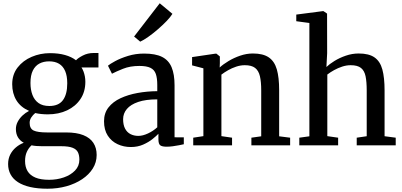

<svg xmlns="http://www.w3.org/2000/svg" viewBox="-20 -887 2456 1172"><path d="M270 265Q210 265 165 254.8Q120 244.5 90 225.2Q60 206 44.8 178Q29.5 150 29.5 114.5Q29.5 82.5 42.2 57Q55 31.5 76.8 13Q98.5 -5.5 125 -15.5Q101.5 -28.5 89.2 -49.5Q77 -70.5 77 -99.5Q77 -122.5 88 -143.5Q99 -164.5 117.2 -181.8Q135.5 -199 157.5 -210Q106 -232.5 80.2 -274.5Q54.5 -316.5 54.5 -373Q54.5 -432.5 87.5 -475Q120.5 -517.5 173.2 -540Q226 -562.5 285 -562.5Q337 -562.5 377 -551.2Q417 -540 444 -519Q455 -532 485 -547.8Q515 -563.5 551.5 -563.5H581V-475H477.5Q484.5 -464.5 489.8 -450.5Q495 -436.5 498 -420.8Q501 -405 501 -387.5Q501 -327 471.2 -282.5Q441.5 -238 389.8 -213.5Q338 -189 272 -189Q251.5 -189 232 -191Q212.5 -193 195 -197Q181 -185.5 171 -170.2Q161 -155 161 -137Q161 -102 185.5 -90.2Q210 -78.5 268.5 -78.5H384Q447.5 -78.5 488.8 -62Q530 -45.5 550 -14.8Q570 16 570 59Q570 104 546.5 141.5Q523 179 481.5 206.8Q440 234.5 385.8 249.8Q331.5 265 270 265ZM280 210.5Q327.5 210.5 369.5 196Q411.5 181.5 438 154Q464.5 126.5 464.5 87.5Q464.5 61 455.8 42.8Q447 24.5 423 15Q399 5.5 353.5 5.5H237Q218.5 5.5 202.2 4.2Q186 3 172.5 0Q154.5 16.5 143.8 40Q133 63.5 133 96Q133 132 148.2 157.5Q163.5 183 195.8 196.8Q228 210.5 280 210.5ZM281 -240Q338 -240 364.2 -275.8Q390.5 -311.5 390.5 -378.5Q390.5 -423.5 377.8 -453.2Q365 -483 340.5 -497.8Q316 -512.5 280 -512.5Q246 -512.5 220.5 -499Q195 -485.5 180.5 -456.5Q166 -427.5 166 -380.5Q166 -339.5 178 -307.8Q190 -276 215.2 -258Q240.5 -240 281 -240Z M778.5 10.5Q735 10.5 697.8 -6.8Q660.5 -24 637.8 -59Q615 -94 615 -147Q615 -196.5 642.2 -231.2Q669.5 -266 715.8 -287.5Q762 -309 820 -319.5Q878 -330 940 -330.5V-368Q940 -410.5 931 -436Q922 -461.5 898.2 -473Q874.5 -484.5 831 -484.5Q774 -484.5 731 -467.2Q688 -450 663.5 -437L639 -486Q650.5 -496 683 -513.8Q715.5 -531.5 761.8 -545.8Q808 -560 859.5 -560Q928.5 -560 969 -539.8Q1009.5 -519.5 1027.5 -476.5Q1045.5 -433.5 1045.5 -366V-49L1102 -48.5V-6.5Q1091 -4 1073 -0.5Q1055 3 1034.8 5.8Q1014.5 8.5 997 8.5Q970 8.5 958.5 0.2Q947 -8 947 -37V-70.5Q935 -57.5 911 -38.2Q887 -19 853.5 -4.2Q820 10.5 778.5 10.5ZM824.5 -57.5Q851.5 -57.5 883.5 -72.5Q915.5 -87.5 940 -110V-280.5Q870 -280.5 823.8 -264.8Q777.5 -249 754.5 -221.8Q731.5 -194.5 731.5 -159.5Q731.5 -124.5 743.5 -101.8Q755.5 -79 776.8 -68.2Q798 -57.5 824.5 -57.5ZM835.5 -633 798.5 -664 955 -867 1032.5 -802.5Q1021 -783.5 997 -758.5Q973 -733.5 943.2 -707.8Q913.5 -682 885 -662Q856.5 -642 836.5 -633Z M1221.5 -56V-470L1152.5 -488V-538.5L1295 -559.5H1301L1322 -542.5V-501.5L1321 -475Q1342 -494.5 1374.8 -514.2Q1407.5 -534 1446.2 -547.2Q1485 -560.5 1524 -560.5Q1585.5 -560.5 1620.5 -536.8Q1655.5 -513 1669.8 -463.5Q1684 -414 1684 -337V-55L1751 -46.5V0H1514.5V-46.5L1574.5 -55V-335.5Q1574.5 -388 1566.5 -422Q1558.5 -456 1537 -472.5Q1515.5 -489 1474.5 -489Q1448 -489 1421.8 -480.2Q1395.5 -471.5 1372.2 -458.2Q1349 -445 1331.5 -431.5V-56L1396.5 -46.5V0H1159.5V-46.5Z M1868.5 -55V-746.5L1788.5 -757.5V-798L1950 -819H1954.5L1976.5 -804L1977 -562.5L1972.5 -478Q1990.5 -495.5 2021.5 -514.8Q2052.5 -534 2091 -547.2Q2129.5 -560.5 2169.5 -560.5Q2232 -560.5 2266.2 -536.5Q2300.5 -512.5 2314 -462.8Q2327.5 -413 2327.5 -335.5V-55.5L2395.5 -46.5V0H2157.5V-46.5L2218.5 -55.5V-335.5Q2218.5 -387.5 2211.5 -421.5Q2204.5 -455.5 2183.5 -472.2Q2162.5 -489 2120.5 -489Q2095 -489 2069 -480.5Q2043 -472 2019.5 -459Q1996 -446 1978 -432V-56L2044 -46.5V0H1807V-46.5Z"/></svg>

Font: Merriweather 36pt Medium
Style: Regular
Weight: 500
Version: Version 2.100